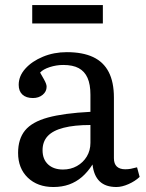

<svg xmlns="http://www.w3.org/2000/svg" viewBox="-20 -728 579 762"><path d="M191.9 14.2Q128.9 14.2 90.3 -22.9Q51.8 -60.1 51.8 -121.1Q51.8 -176.3 79.3 -210.2Q106.9 -244.1 169.9 -261.5Q232.9 -278.8 338.9 -284.2V-352.1Q338.9 -393.1 327.4 -418.9Q315.9 -444.8 292.5 -457.5Q269 -470.2 231 -470.2Q204.1 -470.2 177.5 -461.7Q150.9 -453.1 139.2 -439.9Q147.9 -424.8 154.1 -413.8Q160.2 -402.8 162.6 -396Q165 -389.2 165 -383.8Q165 -364.7 149.4 -351.8Q133.8 -338.9 110.8 -338.9Q84 -338.9 69.1 -352.5Q54.2 -366.2 54.2 -391.1Q54.2 -426.3 80.6 -455.6Q106.9 -484.9 150.4 -502.9Q193.8 -521 245.1 -521Q308.1 -521 349.6 -501.5Q391.1 -481.9 411.6 -441.9Q432.1 -401.9 432.1 -340.8V-100.1Q432.1 -78.1 443.6 -67.1Q455.1 -56.2 477.1 -56.2Q488.3 -56.2 499 -58.1Q509.8 -60.1 523.9 -64L534.2 -25.9Q516.1 -8.8 490 2.7Q463.9 14.2 441.9 14.2Q398.9 14.2 375.5 -8.3Q352.1 -30.8 347.2 -75.2Q328.1 -45.4 305.2 -25.6Q282.2 -5.9 254.2 4.2Q226.1 14.2 191.9 14.2ZM230 -55.2Q260.7 -55.2 285.4 -69.1Q310.1 -83 324.5 -106.9Q338.9 -130.9 338.9 -161.1V-231.9Q274.9 -231.9 232.4 -220.9Q189.9 -210 169.4 -188Q148.9 -166 148.9 -131.8Q148.9 -95.7 170.9 -75.4Q192.9 -55.2 230 -55.2ZM107.9 -634.8V-708H388.2V-634.8Z"/></svg>

Font: Literata
Style: Regular
Weight: 400
Designer: Latin by Veronika Burian and Jose Scaglione. Greek by Irene Vlachou. Cyrillic by Vera Evstafieva.
Foundry: TypeTogether
Version: Version 3.002